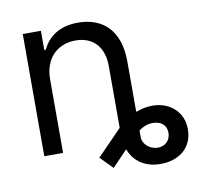

<svg xmlns="http://www.w3.org/2000/svg" viewBox="-76 -637 916 844"><g transform="rotate(-10 382.0 -215.5)"><path d="M160.5 0H76.7V-545.5H157.7V-460.2H164.8Q174.4 -481.2 188.9 -498Q203.5 -514.9 223.2 -527.2Q242.9 -539.4 267.9 -546Q293 -552.6 323.9 -552.6Q365.4 -552.6 399.3 -540Q433.2 -527.3 457.6 -501.8Q481.9 -476.2 495.2 -437.5Q508.5 -398.8 508.5 -346.6V-121.8Q545.8 -136.4 582.4 -136.4Q611.9 -136.4 636.7 -127.1Q661.6 -117.9 679.9 -101Q698.2 -84.2 708.5 -60.4Q718.8 -36.6 718.8 -7.1Q718.8 21.7 708.8 45.5Q698.9 69.2 680.2 86.3Q661.6 103.3 634.9 112.7Q608.3 122.2 575.3 122.2Q546.5 122.2 523.8 115.1Q501.1 108 483.8 95.7Q466.6 83.5 454.9 67.3Q443.2 51.1 436.1 32.7L367.9 103.7L313.9 48.3L424.7 -65.3V-340.9Q424.7 -372.9 416.2 -398.3Q407.7 -423.7 391.5 -441.2Q375.4 -458.8 352.1 -468Q328.8 -477.3 299.7 -477.3Q269.5 -477.3 244.1 -467.3Q218.8 -457.4 200.1 -438.4Q181.5 -419.4 171 -391.7Q160.5 -364 160.5 -328.1ZM508.5 -9.9Q508.5 2.5 514 13.3Q519.5 24.1 528.6 32.1Q537.6 40.1 549.9 44.9Q562.1 49.7 575.3 49.7Q588.1 49.7 598.5 45.5Q609 41.2 616.5 33.6Q623.9 25.9 628 15.6Q632.1 5.3 632.1 -7.1Q632.1 -32.7 615.4 -46.9Q598.7 -61.1 571 -61.1Q552.2 -61.1 537.1 -55Q522 -49 508.5 -38.7Z"/></g></svg>

Font: Interop
Style: Regular
Weight: 400
Designer: Rasmus Andersson, Google, Jang Haemin
Foundry: jhaemin
Version: Version 1.008